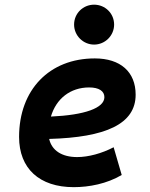

<svg xmlns="http://www.w3.org/2000/svg" viewBox="-20 -771 626 801"><path d="M301.8 -115.7C237.8 -115.7 195.8 -143.6 185.1 -191.4C420.9 -197.8 545.9 -253.4 545.9 -376C545.9 -471.2 482.4 -527.3 375.5 -527.3C186 -527.3 59.6 -396.5 59.6 -199.7C59.6 -67.9 144.5 9.8 287.6 9.8C352.1 9.8 425.8 -4.4 487.8 -41L454.1 -156.7C404.8 -130.9 348.6 -115.7 301.8 -115.7ZM372.6 -585C418.5 -585 456.1 -622.6 456.1 -668.5C456.1 -715.3 418.5 -751.5 372.6 -751.5C326.7 -751.5 289.1 -715.3 289.1 -668.5C289.1 -622.6 326.7 -585 372.6 -585ZM192.4 -284.7C214.4 -359.4 273.4 -406.2 352.1 -406.2C392.6 -406.2 415.5 -391.1 415.5 -365.7C415.5 -320.3 333.5 -291 192.4 -284.7Z"/></svg>

Font: Cascadia Mono PL
Style: Bold Italic
Weight: 700
Italic angle: -10°
Monospace: yes
Designer: Aaron Bell
Foundry: Saja Typeworks
Version: Version 2404.023